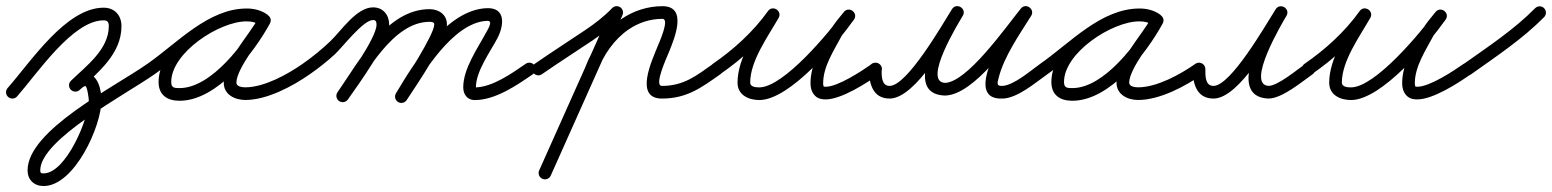

<svg xmlns="http://www.w3.org/2000/svg" viewBox="-21 -306 5149 637"><path d="M35.7 13.9C102.6 -61.9 219.9 -238.5 322.8 -238.5C336 -238.5 340 -232.2 340 -219.5C340 -142 265.5 -87.6 214.4 -38.1C206.1 -30 205.8 -16.7 213.9 -8.4C222 -0.1 235.3 0.2 243.6 -7.9C304.5 -66.9 382 -126.5 382 -219.5C382 -255.2 359.2 -280.5 322.8 -280.5C198.1 -280.5 81.6 -101.6 4.3 -13.9C-3.4 -5.2 -2.6 8.1 6.1 15.7C14.8 23.4 28.1 22.6 35.7 13.9ZM213.9 -8.4C222 -0.1 235.3 0.2 243.6 -7.9C247.3 -11.5 256.5 -20.4 262.2 -20.4C267.9 -20.4 273.6 19.4 273.6 26.6C273.6 87.9 197.6 269.2 123.7 269.2C115.3 269.2 112.5 267.7 112.5 259.1C112.5 156.6 396.6 7.1 492 -59.8C501.5 -66.5 503.9 -79.5 497.2 -89C490.5 -98.5 477.5 -100.9 468 -94.2C356.2 -15.9 70.5 126.2 70.5 259.1C70.5 290.9 92.4 311.2 123.7 311.2C225.8 311.2 315.6 112.8 315.6 26.6C315.6 -6.5 304.5 -62.4 262.2 -62.4C243.6 -62.4 227.2 -50.5 214.4 -38.1C206.1 -30 205.8 -16.7 213.9 -8.4Z M462.8 -65C469.4 -55.5 482.5 -53.1 492 -59.8C582 -122.3 682.9 -235.8 797.6 -235.8C812.6 -235.8 828.4 -232.8 840.8 -223.9C851.6 -216.2 863.1 -221.6 869 -230.7C874.8 -239.8 875.1 -252.5 863.5 -259.2C841.2 -272.1 822.7 -277.1 796.3 -277.1C683 -277.1 505.1 -155.6 505.1 -34.2C505.1 9.6 534 28.3 574.7 28.3C699.8 28.3 820.3 -129 874.4 -227.9C881.1 -240.2 875.3 -251.4 866.1 -256.4C856.9 -261.5 844.3 -260.4 837.6 -248.1C803.3 -185.6 721.3 -101.5 721.3 -31.6C721.3 8 758.3 25.7 793 25.7C864.7 25.7 949.6 -19.6 1007 -59.8C1016.5 -66.5 1018.9 -79.5 1012.2 -89C1005.5 -98.5 992.5 -100.9 983 -94.2C933.1 -59.3 855.4 -16.3 793 -16.3C783.5 -16.3 763.3 -18.3 763.3 -31.6C763.3 -79.6 847.3 -178.4 874.4 -227.9C881.1 -240.2 875.3 -251.4 866.1 -256.4C856.9 -261.5 844.3 -260.4 837.6 -248.1C792 -164.9 681 -13.7 574.7 -13.7C556.9 -13.7 547.1 -14.7 547.1 -34.2C547.1 -131.4 707 -235.1 796.3 -235.1C815.5 -235.1 826.7 -232 842.5 -222.8C854 -216.1 865.1 -221.1 870.6 -229.6C876.1 -238.2 876.1 -250.3 865.2 -258.1C845.6 -272.1 821.5 -277.8 797.6 -277.8C669.7 -277.8 566.9 -162.9 468 -94.2C458.5 -87.6 456.1 -74.5 462.8 -65Z M977.8 -65C984.4 -55.5 997.5 -53.1 1007 -59.8C1036 -80 1063.8 -102 1089.9 -125.8C1113.9 -147.7 1183.6 -239.6 1216.6 -239.6C1226.5 -239.6 1228.2 -233.1 1228.2 -224C1228.2 -179.8 1126.9 -40.3 1098.8 0C1092.1 9.5 1094.5 22.6 1104 29.2C1113.5 35.9 1126.6 33.5 1133.2 24C1168.8 -27 1270.2 -164.3 1270.2 -224C1270.2 -256.3 1250.3 -281.6 1216.6 -281.6C1161.8 -281.6 1111.2 -204.1 1075.2 -169.5C1046.5 -142 1015.6 -117 983 -94.2C973.5 -87.6 971.1 -74.5 977.8 -65ZM1133.2 24C1195.4 -65.1 1282.7 -233.6 1404.1 -233.6C1410.1 -233.6 1419.8 -232.9 1419.8 -225.1C1419.8 -190.6 1318.2 -35.5 1293.4 2.5C1287.1 12.2 1289.8 25.3 1299.5 31.6C1309.2 37.9 1322.3 35.2 1328.6 25.5C1362.3 -26.3 1461.8 -169 1461.8 -225.1C1461.8 -257.9 1434.4 -275.6 1404.1 -275.6C1261.6 -275.6 1170.7 -103.2 1098.8 0C1092.1 9.5 1094.5 22.6 1104 29.2C1113.5 35.9 1126.6 33.5 1133.2 24ZM1299.9 32.6C1309.8 38.5 1322.7 35.3 1328.7 25.3C1379.3 -59.5 1482 -232.8 1595.7 -236.9C1616.4 -237.6 1597.4 -208.5 1591.7 -197.9C1562.7 -144 1515.9 -78.1 1515.9 -16.1C1515.9 7 1529.3 26 1554 26C1622.4 26 1692.9 -22.6 1746.9 -59.7C1756.5 -66.3 1758.9 -79.3 1752.3 -88.9C1745.7 -98.5 1732.7 -100.9 1723.1 -94.3C1677.5 -62.9 1612.2 -16 1554 -16C1553.4 -16 1556 -15 1556.7 -14.4C1559.1 -12.3 1557.9 -10.2 1557.9 -16.1C1557.9 -68.9 1603.6 -131.2 1628.7 -178.1C1650.2 -218.1 1659.8 -281.2 1594.3 -278.9C1460.6 -274.1 1352.8 -97.1 1292.6 3.8C1286.7 13.7 1289.9 26.6 1299.9 32.6Z M1747.8 -65C1754.4 -55.5 1767.5 -53.1 1777 -59.8C1832.2 -98.2 1889 -134.2 1944.8 -171.8C1979.1 -195.1 2011.4 -219.9 2040.2 -250C2048.2 -258.3 2047.9 -271.6 2039.5 -279.7C2031.1 -287.7 2017.8 -287.4 2009.8 -279C1983.2 -251.1 1953.1 -228.2 1921.2 -206.6C1865.4 -168.8 1808.4 -132.8 1753 -94.2C1743.5 -87.6 1741.1 -74.5 1747.8 -65ZM2033.6 -283.7C2023 -288.4 2010.6 -283.6 2005.8 -273C1926.5 -95.6 1847.2 81.9 1767.8 259.4C1763.1 270 1767.8 282.4 1778.4 287.2C1789 291.9 1801.4 287.2 1806.2 276.6C1885.5 99.1 1964.8 -78.4 2044.2 -255.9C2048.9 -266.5 2044.2 -278.9 2033.6 -283.7ZM1960.6 -69.4C1981.5 -123.7 2016.1 -175.2 2064.6 -208.3C2097.9 -231.1 2136.6 -243.5 2177 -243.5C2201.9 -243.5 2165 -162.8 2160.8 -152.2C2143.1 -107.6 2081.5 21 2175 21C2257.7 21 2305.9 -15.2 2369.1 -59.8C2378.6 -66.5 2380.8 -79.6 2374.2 -89.1C2367.5 -98.6 2354.4 -100.8 2344.9 -94.2C2289.3 -54.9 2247.9 -21 2175 -21C2147 -21 2191.9 -116.9 2199.8 -136.7C2216.4 -178.5 2261.5 -285.5 2177 -285.5C2128.2 -285.5 2081.2 -270.5 2040.9 -243C1985.3 -205.1 1945.4 -146.8 1921.4 -84.6C1917.2 -73.7 1922.6 -61.6 1933.4 -57.4C1944.3 -53.2 1956.4 -58.6 1960.6 -69.4Z M2338.7 -65.1C2345.3 -55.5 2358.3 -53.1 2367.9 -59.7C2440.9 -109.9 2509.6 -172.4 2561.1 -244.8C2568.8 -255.7 2563.3 -267.1 2554.1 -272.9C2545 -278.7 2532.3 -278.9 2525.8 -267.4C2486 -197.6 2425.9 -113.7 2425.9 -31.7C2425.9 9.3 2462.5 25.9 2498.2 25.9C2599.8 25.9 2756.9 -163.1 2812.1 -240.8C2820 -251.9 2815.9 -263.6 2807.6 -269.8C2799.4 -276 2787.1 -276.7 2778.6 -266.1C2763.5 -247.2 2746.7 -228.4 2734.8 -207.4C2734.8 -207.4 2734.7 -207.3 2734.6 -207.2C2734.5 -207 2734.5 -206.9 2734.5 -206.9C2705.4 -152.5 2668 -93.8 2668 -30.3C2668 -20.1 2669.6 -9.6 2674.3 -0.4C2674.3 -0.4 2674.4 -0.3 2674.5 -0.1C2674.5 0 2674.6 0.2 2674.6 0.2C2684.3 17.5 2697.1 23.8 2718.4 23.8C2770.8 23.8 2854.7 -30.8 2896 -59.8C2905.5 -66.5 2907.9 -79.5 2901.2 -89C2894.5 -98.5 2881.5 -100.9 2872 -94.2C2839.2 -71.2 2759.6 -18.2 2718.4 -18.2C2715.9 -18.2 2713.4 -18.3 2711.1 -18.8C2709.1 -19.2 2712.3 -17.7 2713.1 -16.5C2713.9 -15.3 2711.7 -19.6 2711.4 -20.2C2711.4 -20.2 2711.4 -20 2711.5 -19.9C2711.6 -19.7 2711.7 -19.6 2711.7 -19.6C2710.1 -22.7 2710 -26.9 2710 -30.3C2710 -85.5 2746.1 -139.5 2771.5 -187.1C2771.5 -187.1 2771.5 -187 2771.4 -186.8C2771.3 -186.7 2771.2 -186.6 2771.2 -186.6C2782.1 -205.6 2797.8 -222.7 2811.4 -239.9C2819.9 -250.6 2815.5 -262.4 2806.9 -268.9C2798.4 -275.3 2785.8 -276.3 2777.9 -265.2C2733.1 -202.1 2579.1 -16.1 2498.2 -16.1C2487.6 -16.1 2467.9 -17.3 2467.9 -31.7C2467.9 -104.3 2526.7 -184.2 2562.2 -246.6C2568.8 -258.2 2563.8 -269.2 2555.3 -274.7C2546.7 -280.1 2534.6 -280 2526.9 -269.2C2478.2 -200.8 2413 -141.7 2344.1 -94.3C2334.5 -87.7 2332.1 -74.7 2338.7 -65.1Z M2862 -77.1C2861.7 -29.9 2874.1 21 2930.5 21C3017.4 21 3128.2 -181.4 3173.1 -253.4C3180.4 -265.1 3174.9 -276.5 3165.9 -282C3156.9 -287.5 3144.2 -287.1 3137.2 -275.2C3106.7 -223.8 2967.6 4.5 3112.4 11C3112.4 11 3112.7 11 3112.9 11C3113.2 11 3113.4 11 3113.5 11C3211 10.5 3336.5 -174.5 3398.6 -251.3C3406.8 -261.5 3401.8 -273.2 3393 -279.5C3384.1 -285.8 3371.4 -286.8 3364.4 -275.6C3342.1 -240 3155.9 29.3 3307.2 21C3356.7 18.2 3414.2 -31.6 3454.1 -59.9C3463.6 -66.6 3465.8 -79.7 3459.1 -89.1C3452.4 -98.6 3439.3 -100.8 3429.9 -94.1C3397.9 -71.4 3343.2 -23.1 3304.8 -21C3284.2 -19.8 3287.7 -30.2 3292.3 -48.1C3310.2 -119 3361.7 -192.1 3400 -253.3C3407 -264.5 3402.6 -275.7 3394.4 -281.5C3386.2 -287.4 3374.2 -287.9 3365.9 -277.7C3314.3 -213.7 3186.5 -31.4 3113.2 -31C3113.2 -31 3113.5 -31 3113.8 -31C3114 -31 3114.3 -31 3114.3 -31C3038.2 -34.4 3160.7 -232.5 3173.3 -253.8C3180.4 -265.7 3175.1 -277 3166.1 -282.4C3157.2 -287.8 3144.7 -287.3 3137.4 -275.6C3102.8 -220.1 2988.2 -21 2930.5 -21C2902.5 -21 2903.9 -56 2904 -76.9C2904.1 -88.5 2894.7 -97.9 2883.1 -98C2871.5 -98.1 2862.1 -88.7 2862 -77.1Z M3424.8 -65C3431.4 -55.5 3444.5 -53.1 3454 -59.8C3544 -122.3 3644.9 -235.8 3759.6 -235.8C3774.6 -235.8 3790.4 -232.8 3802.8 -223.9C3813.6 -216.2 3825.1 -221.6 3831 -230.7C3836.8 -239.8 3837.1 -252.5 3825.5 -259.2C3803.2 -272.1 3784.7 -277.1 3758.3 -277.1C3645 -277.1 3467.1 -155.6 3467.1 -34.2C3467.1 9.6 3496 28.3 3536.7 28.3C3661.8 28.3 3782.3 -129 3836.4 -227.9C3843.1 -240.2 3837.3 -251.4 3828.1 -256.4C3818.9 -261.5 3806.3 -260.4 3799.6 -248.1C3765.3 -185.6 3683.3 -101.5 3683.3 -31.6C3683.3 8 3720.3 25.7 3755 25.7C3826.7 25.7 3911.6 -19.6 3969 -59.8C3978.5 -66.5 3980.9 -79.5 3974.2 -89C3967.5 -98.5 3954.5 -100.9 3945 -94.2C3895.1 -59.3 3817.4 -16.3 3755 -16.3C3745.5 -16.3 3725.3 -18.3 3725.3 -31.6C3725.3 -79.6 3809.3 -178.4 3836.4 -227.9C3843.1 -240.2 3837.3 -251.4 3828.1 -256.4C3818.9 -261.5 3806.3 -260.4 3799.6 -248.1C3754 -164.9 3643 -13.7 3536.7 -13.7C3518.9 -13.7 3509.1 -14.7 3509.1 -34.2C3509.1 -131.4 3669 -235.1 3758.3 -235.1C3777.5 -235.1 3788.7 -232 3804.5 -222.8C3816 -216.1 3827.1 -221.1 3832.6 -229.6C3838.1 -238.2 3838.1 -250.3 3827.2 -258.1C3807.6 -272.1 3783.5 -277.8 3759.6 -277.8C3631.7 -277.8 3528.9 -162.9 3430 -94.2C3420.5 -87.6 3418.1 -74.5 3424.8 -65Z M3936 -77C3936 -29.5 3948.4 21 4005 21C4091.3 21 4201 -180.3 4246.8 -252.8C4254.1 -264.5 4248.7 -275.9 4239.7 -281.4C4230.7 -287 4218 -286.6 4211 -274.7C4180.2 -223.1 4041 13.7 4186 21C4186 21 4186.2 21 4186.5 21C4186.7 21 4187 21 4187 21C4232.5 21 4297.5 -34.2 4334 -59.8C4343.5 -66.5 4345.9 -79.5 4339.2 -89C4332.5 -98.5 4319.5 -100.9 4310 -94.2C4283.2 -75.5 4218.7 -21 4187 -21C4187 -21 4187.3 -21 4187.5 -21C4187.8 -21 4188.1 -21 4188 -21C4110.8 -24.8 4234.2 -231.8 4247 -253.3C4254.1 -265.1 4248.9 -276.5 4240 -281.9C4231.1 -287.3 4218.6 -286.9 4211.2 -275.2C4175.6 -218.8 4062 -21 4005 -21C3976.7 -21 3978 -55.8 3978 -77C3978 -88.6 3968.6 -98 3957 -98C3945.4 -98 3936 -88.6 3936 -77Z M4301.7 -65.1C4308.3 -55.5 4321.3 -53.1 4330.9 -59.7C4403.9 -109.9 4472.6 -172.4 4524.1 -244.8C4531.8 -255.7 4526.3 -267.1 4517.1 -272.9C4508 -278.7 4495.3 -278.9 4488.8 -267.4C4449 -197.6 4388.9 -113.7 4388.9 -31.7C4388.9 9.3 4425.5 25.9 4461.2 25.9C4562.8 25.9 4719.9 -163.1 4775.1 -240.8C4783 -251.9 4778.9 -263.6 4770.6 -269.8C4762.4 -276 4750.1 -276.7 4741.6 -266.1C4726.5 -247.2 4709.7 -228.4 4697.8 -207.4C4697.8 -207.4 4697.7 -207.3 4697.6 -207.2C4697.5 -207 4697.5 -206.9 4697.5 -206.9C4668.4 -152.5 4631 -93.8 4631 -30.3C4631 -20.1 4632.6 -9.6 4637.3 -0.4C4637.3 -0.4 4637.4 -0.3 4637.5 -0.1C4637.5 0 4637.6 0.2 4637.6 0.2C4647.3 17.5 4660.1 23.8 4681.4 23.8C4733.8 23.8 4817.7 -30.8 4859 -59.8C4868.5 -66.5 4870.9 -79.5 4864.2 -89C4857.5 -98.5 4844.5 -100.9 4835 -94.2C4802.2 -71.2 4722.6 -18.2 4681.4 -18.2C4678.9 -18.2 4676.4 -18.3 4674.1 -18.8C4672.1 -19.2 4675.3 -17.7 4676.1 -16.5C4676.9 -15.3 4674.7 -19.6 4674.4 -20.2C4674.4 -20.2 4674.4 -20 4674.5 -19.9C4674.6 -19.7 4674.7 -19.6 4674.7 -19.6C4673.1 -22.7 4673 -26.9 4673 -30.3C4673 -85.5 4709.1 -139.5 4734.5 -187.1C4734.5 -187.1 4734.5 -187 4734.4 -186.8C4734.3 -186.7 4734.2 -186.6 4734.2 -186.6C4745.1 -205.6 4760.8 -222.7 4774.4 -239.9C4782.9 -250.6 4778.5 -262.4 4769.9 -268.9C4761.4 -275.3 4748.8 -276.3 4740.9 -265.2C4696.1 -202.1 4542.1 -16.1 4461.2 -16.1C4450.6 -16.1 4430.9 -17.3 4430.9 -31.7C4430.9 -104.3 4489.7 -184.2 4525.2 -246.6C4531.8 -258.2 4526.8 -269.2 4518.3 -274.7C4509.7 -280.1 4497.6 -280 4489.9 -269.2C4441.2 -200.8 4376 -141.7 4307.1 -94.3C4297.5 -87.7 4295.1 -74.7 4301.7 -65.1Z M4828.9 -63.5C4835.6 -54 4848.7 -51.8 4858.2 -58.5C4941.4 -117.7 5030.3 -176.4 5102 -249.3C5110.1 -257.5 5110 -270.8 5101.7 -279C5093.5 -287.1 5080.2 -287 5072 -278.7C5002.1 -207.6 4915 -150.4 4833.8 -92.8C4824.4 -86.1 4822.2 -73 4828.9 -63.5Z"/></svg>

Font: FRB American Cursive Guidelines Arrows Medium
Style: Italic
Weight: 500
Italic angle: -25°
Version: Version 2.0;Modular Font Editor K font №1